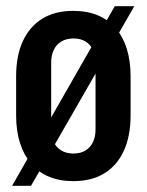

<svg xmlns="http://www.w3.org/2000/svg" viewBox="-20 -576 473 619"><path d="M216 8Q172 8 137.5 -6.5Q103 -21 80 -48.5Q57 -76 44.5 -115Q32 -154 32 -203V-330Q32 -396 53.5 -443Q75 -490 116 -515.5Q157 -541 216 -541Q261 -541 295.5 -526.5Q330 -512 353.5 -484.5Q377 -457 389 -418Q401 -379 401 -330V-203Q401 -138 379.5 -90.5Q358 -43 317 -17.5Q276 8 216 8ZM216 -81Q240 -81 256 -91Q272 -101 280 -118.5Q288 -136 288 -158V-374Q288 -397 280 -414.5Q272 -432 256 -442Q240 -452 217 -452Q194 -452 177.5 -442Q161 -432 153 -414.5Q145 -397 145 -374V-158Q145 -136 153 -118.5Q161 -101 177.5 -91Q194 -81 216 -81ZM19 23 350 -556H413L80 23Z"/></svg>

Font: Hubot Sans Condensed SemiBold
Style: Regular
Weight: 600
Width: 3
Designer: Deni Anggara
Foundry: GitHub, Inc., Subsidiary of Microsoft Corporation
Version: Version 2.000